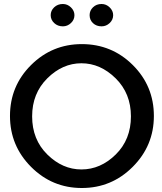

<svg xmlns="http://www.w3.org/2000/svg" viewBox="-20 -932 811 962"><path d="M295 -800Q318 -800 335.5 -816.5Q353 -833 353 -856Q353 -878 335.5 -895Q318 -912 295 -912Q269 -912 251.5 -895.5Q234 -879 234 -856Q234 -833 251.5 -816.5Q269 -800 295 -800ZM489 -800Q512 -800 529.5 -816.5Q547 -833 547 -856Q547 -878 529.5 -895Q512 -912 489 -912Q463 -912 446 -895.5Q429 -879 429 -856Q429 -832 446 -816Q463 -800 489 -800ZM751 -351Q751 -501 645.5 -606Q540 -711 390 -711Q241 -711 135.5 -606Q30 -501 30 -351Q30 -202 135.5 -96Q241 10 390 10Q539 10 645 -96Q751 -202 751 -351ZM388 -83Q293 -83 217 -158Q141 -233 141 -349Q141 -464 217 -539.5Q293 -615 388 -615Q483 -615 559.5 -539.5Q636 -464 636 -349Q636 -233 560 -158Q484 -83 388 -83Z"/></svg>

Font: Simpel Medium
Style: Regular
Weight: 500
Designer: Janko Jovanovic
Version: Version 1.048;PS 001.048;hotconv 1.0.88;makeotf.lib2.5.64775